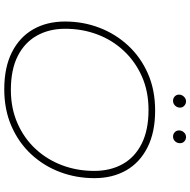

<svg xmlns="http://www.w3.org/2000/svg" viewBox="-16 -873 893 901"><g transform="rotate(90 430.5 -422.5)"><path d="M399 4Q296 4 225 -32Q154 -68 117.5 -132Q81 -196 81 -281Q81 -366 110 -442Q139 -518 193.5 -577Q248 -636 325 -670Q402 -704 499 -704Q601 -704 672 -668Q743 -632 779.5 -568Q816 -504 816 -419Q816 -334 787.5 -258Q759 -182 704.5 -123Q650 -64 572.5 -30Q495 4 399 4ZM402 -27Q488 -27 558.5 -58Q629 -89 679 -143Q729 -197 755.5 -267.5Q782 -338 782 -418Q782 -494 750 -551.5Q718 -609 654 -641Q590 -673 496 -673Q409 -673 339 -642Q269 -611 218.5 -557Q168 -503 141.5 -432.5Q115 -362 115 -282Q115 -206 147.5 -148.5Q180 -91 243.5 -59Q307 -27 402 -27ZM621 -788Q609 -788 600.5 -796Q592 -804 592 -816Q592 -829 601 -839Q610 -849 623 -849Q635 -849 643.5 -841Q652 -833 652 -821Q652 -807 643 -797.5Q634 -788 621 -788ZM453 -788Q441 -788 432.5 -796Q424 -804 424 -816Q424 -829 433.5 -839Q443 -849 456 -849Q467 -849 476 -841Q485 -833 485 -821Q485 -807 475.5 -797.5Q466 -788 453 -788Z"/></g></svg>

Font: Montserrat ExtraLight
Style: Italic
Weight: 200
Italic angle: -11.3°
Designer: Julieta Ulanovsky
Foundry: Julieta Ulanovsky
Version: Version 9.000; ttfautohint (v1.8.4.7-5d5b)